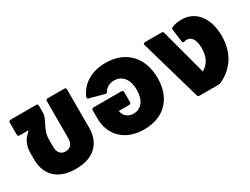

<svg xmlns="http://www.w3.org/2000/svg" viewBox="-54 -1048 1975 1514"><g transform="rotate(-30 933.0 -291.0)"><path d="M393 -581C384 -581 378 -575 378 -566V-228C378 -176 353 -147 309 -147C266 -147 241 -176 241 -228V-292C241 -346 260 -384 277 -416C292 -444 306 -472 306 -507V-566C306 -575 300 -581 290 -581H56C46 -581 40 -575 40 -566V-454C40 -444 46 -438 56 -438H138C134 -433 129 -428 124 -423C97 -397 61 -360 61 -273V-218C61 -71 152 13 311 13C471 13 562 -71 562 -218V-566C562 -575 555 -581 546 -581Z M928 -595C802 -595 707 -538 664 -440C660 -430 663 -422 673 -419L805 -383C815 -380 820 -383 826 -392C845 -424 877 -441 918 -441C991 -441 1037 -382 1037 -288C1037 -195 993 -137 923 -137C873 -137 838 -166 830 -214H926C935 -214 942 -220 942 -230V-322C942 -331 935 -338 926 -338H671C661 -338 655 -331 655 -322V-249C655 -90 764 13 933 13C1114 13 1226 -101 1226 -286C1226 -476 1111 -595 928 -595Z M1618 -591C1584 -591 1554 -586 1530 -575C1521 -571 1518 -565 1519 -555L1534 -440C1535 -431 1541 -427 1549 -429C1557 -431 1565 -433 1573 -433C1619 -433 1645 -391 1645 -315C1645 -240 1617 -185 1560 -152L1449 -568C1447 -576 1441 -581 1432 -581H1281C1270 -581 1263 -575 1266 -564L1424 -14C1427 -5 1433 0 1442 0H1617C1625 0 1631 -1 1637 -5C1761 -62 1830 -174 1830 -319C1830 -485 1747 -591 1618 -591Z"/></g></svg>

Font: LINE Seed Sans TH ExtraBold
Style: Regular
Weight: 800
Designer: Dalton Maag Ltd | Thai characters by Cadson Demak Co.,Ltd.
Foundry: Dalton Maag Ltd
Version: Version 1.003